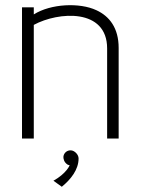

<svg xmlns="http://www.w3.org/2000/svg" viewBox="-20 -529 540 733"><path d="M64 -501V0H109V-434C203 -485 389 -498 389 -344V0H433V-346C433 -422 398 -467 348 -490C284 -520 174 -515 109 -474V-501ZM246 102C246 102 234 133 184 161L216 184C250 156 280 119 280 76C280 61 265 46 251 45C235 44 223 56 222 70C222 77 224 91 239 100Z"/></svg>

Font: Advent Pro
Style: Light
Weight: 300
Designer: Andreas Kalpakidis
Foundry: Andreas Kalpakidis
Version: Version 2.002 2007